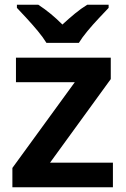

<svg xmlns="http://www.w3.org/2000/svg" viewBox="-20 -786 527 806"><path d="M454 0H32V-81L294 -441H47V-544H445V-454L190 -103H454ZM175 -606Q161 -629 139 -655.5Q117 -682 93 -708Q69 -734 51 -753V-766H141Q167 -749 192 -728.5Q217 -708 242 -683Q269 -708 294.5 -729Q320 -750 346 -766H436V-753Q418 -734 394 -708.5Q370 -683 347.5 -656Q325 -629 311 -606Z"/></svg>

Font: Noto Sans Oriya SemiBold
Style: Regular
Weight: 600
Version: Version 2.003